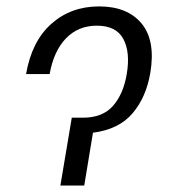

<svg xmlns="http://www.w3.org/2000/svg" viewBox="-20 -573 521 593"><path d="M60.5 -344.2Q78.1 -445.8 138.7 -499.5Q199.2 -553.2 286.1 -553.2Q373.5 -553.2 417.2 -500.5Q460.9 -447.8 444.3 -348.1Q431.6 -272.9 389.4 -223.1Q347.2 -173.3 267.1 -163.1L240.2 0H166.5L201.7 -209.5H236.3Q296.9 -209.5 329.1 -246.1Q361.3 -282.7 371.6 -345.2Q382.8 -412.1 360.8 -452.9Q338.9 -493.7 278.8 -493.7Q221.7 -493.7 183.8 -454.6Q146 -415.5 133.3 -344.2Z"/></svg>

Font: Inter Display Light
Style: Italic
Weight: 300
Italic angle: -9.39999°
Designer: Rasmus Andersson
Foundry: rsms
Version: Version 4.000;git-a52131595